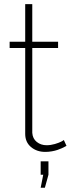

<svg xmlns="http://www.w3.org/2000/svg" viewBox="-20 -719 347 915"><path d="M296.9 -23.9Q296.4 -23.9 290 -20.3Q283.7 -16.6 274.9 -12.7Q266.1 -8.8 254.2 -4.6Q242.2 -0.5 226.8 2.2Q211.4 4.9 195.8 4.9Q155.3 4.9 127.7 -18.3Q100.1 -41.5 100.1 -81.1V-490.2H25.9V-520H100.1V-699.2H133.8V-520H256.8V-490.2H133.8V-85.9Q135.7 -58.1 155.3 -42.5Q174.8 -26.9 202.1 -26.9Q221.7 -26.9 241.5 -32.7Q261.2 -38.6 271.5 -43.9Q281.7 -49.3 284.2 -51.8ZM173.8 175.8 186 113.8H173.8V49.8H210.9V113.8L193.8 175.8Z"/></svg>

Font: Rawline ExtraLight
Style: Regular
Weight: 275
Designer: Matt McInerney, Pablo Impallari, Rodrigo Fuenzalida
Foundry: Matt McInerney, Pablo Impallari, Rodrigo Fuenzalida
Version: Version 4.020;PS 004.020;hotconv 1.0.88;makeotf.lib2.5.64775